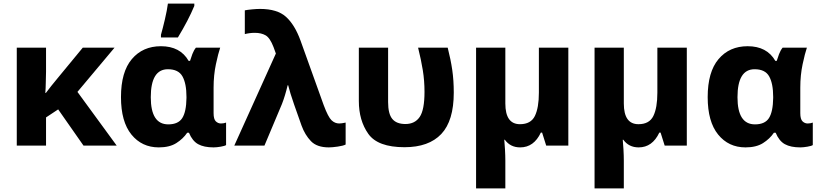

<svg xmlns="http://www.w3.org/2000/svg" viewBox="-20 -816 4598 1076"><path d="M622 -549H444L303 -378Q284 -356 267.5 -334.5Q251 -313 237 -295H234Q236 -320 236.5 -350Q237 -380 238 -414V-549H74V0H238V-158L306 -203L448 0H634L414 -301Z M870 10Q930 10 968 -14Q1006 -38 1029 -72H1039Q1058 -26 1090.5 -8Q1123 10 1177 10Q1194 10 1217 6Q1240 2 1247 -3V-129Q1234 -124 1218 -124Q1202 -124 1189.5 -136Q1177 -148 1177 -182V-325Q1177 -395 1190 -456Q1203 -517 1214 -549H1078Q1066 -534 1058 -513Q1050 -492 1045 -475H1037Q990 -557 882 -557Q780 -557 719 -485Q658 -413 658 -272Q658 -134 716.5 -62Q775 10 870 10ZM923 -119Q825 -119 825 -271Q825 -428 921 -428Q980 -428 1002.5 -388Q1025 -348 1025 -273V-267Q1024 -190 1001.5 -154.5Q979 -119 923 -119ZM882 -606H977Q1006 -654 1029 -698Q1052 -742 1069 -783V-796H921Q916 -758 904 -707Q892 -656 882 -621Z M1293 0H1462L1560 -233Q1578 -279 1592 -338H1595Q1605 -297 1628 -231L1670 -112Q1689 -60 1722.5 -25Q1756 10 1823 10Q1842 10 1873 5.5Q1904 1 1917 -6V-129Q1894 -124 1881 -124Q1857 -124 1838 -142Q1819 -160 1794 -227L1664 -589Q1632 -677 1583 -721.5Q1534 -766 1437 -766Q1419 -766 1392.5 -763.5Q1366 -761 1352 -758V-625Q1380 -632 1408 -632Q1444 -632 1468.5 -618Q1493 -604 1513 -552L1526 -516Z M2247 9Q2383 9 2453 -65Q2523 -139 2523 -297Q2523 -366 2514.5 -424Q2506 -482 2489 -549H2323Q2340 -481 2349.5 -422.5Q2359 -364 2359 -301Q2359 -200 2332 -160.5Q2305 -121 2252 -121Q2202 -121 2178.5 -149.5Q2155 -178 2155 -244V-549H1991V-250Q1991 -141 2044 -66Q2097 9 2247 9Z M3165 -549H3000V-297Q3000 -212 2977.5 -166Q2955 -120 2894 -120Q2812 -120 2812 -236V-549H2648V240H2812V84Q2812 57 2810 21Q2808 -15 2806 -33H2809Q2840 10 2895 10Q2972 10 3011 -73H3018L3041 0H3165Z M3829 -549H3664V-297Q3664 -212 3641.5 -166Q3619 -120 3558 -120Q3476 -120 3476 -236V-549H3312V240H3476V84Q3476 57 3474 21Q3472 -15 3470 -33H3473Q3504 10 3559 10Q3636 10 3675 -73H3682L3705 0H3829Z M4158 10Q4218 10 4256 -14Q4294 -38 4317 -72H4327Q4346 -26 4378.5 -8Q4411 10 4465 10Q4482 10 4505 6Q4528 2 4535 -3V-129Q4522 -124 4506 -124Q4490 -124 4477.5 -136Q4465 -148 4465 -182V-325Q4465 -395 4478 -456Q4491 -517 4502 -549H4366Q4354 -534 4346 -513Q4338 -492 4333 -475H4325Q4278 -557 4170 -557Q4068 -557 4007 -485Q3946 -413 3946 -272Q3946 -134 4004.5 -62Q4063 10 4158 10ZM4211 -119Q4113 -119 4113 -271Q4113 -428 4209 -428Q4268 -428 4290.5 -388Q4313 -348 4313 -273V-267Q4312 -190 4289.5 -154.5Q4267 -119 4211 -119Z"/></svg>

Font: Noto Sans UI Extra
Style: Regular
Weight: 800
Designer: Monotype Design Team
Foundry: Monotype Imaging Inc.
Version: Version 1.901